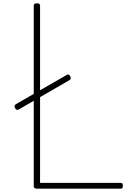

<svg xmlns="http://www.w3.org/2000/svg" viewBox="-20 -1135 789 1155"><path d="M202 0Q183 0 183 -15V-1100Q183 -1108 187.5 -1111.5Q192 -1115 202 -1115Q213 -1115 217 -1111.5Q221 -1108 221 -1100V-35H708Q713 -35 716 -31Q719 -27 719 -18Q719 -8 716 -4Q713 0 708 0ZM92 -476Q85 -472 80.5 -474.5Q76 -477 71 -484Q67 -492 67.5 -497.5Q68 -503 75 -508L381 -684Q389 -689 394 -686Q399 -683 403 -675Q410 -660 398 -653Z"/></svg>

Font: Playwrite FR Moderne Thin
Style: Regular
Weight: 250
Version: Version 1.002